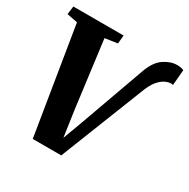

<svg xmlns="http://www.w3.org/2000/svg" viewBox="-178 -904 1048 1064"><g transform="rotate(30 345.5 -372.5)"><path d="M168.5 5 57.5 -677.5 -10.5 -690.5 -3.5 -743H318L313 -689.5L233.5 -677.5L289 -248L312.5 -85L358 -208L506.5 -621Q531.5 -693 574 -721.5Q616.5 -750 656.5 -750Q674.5 -750 685.8 -747.2Q697 -744.5 700.5 -742L692 -642.5Q688.5 -643.5 686 -644Q683.5 -644.5 679.5 -644.5Q662.5 -644.5 641.5 -634.5Q620.5 -624.5 599.2 -598.8Q578 -573 560 -524.5L351 5Z"/></g></svg>

Font: Merriweather Black
Style: Italic
Weight: 900
Italic angle: -7.8°
Designer: Eben Sorkin
Foundry: Eben Sorkin
Version: Version 2.200;gftools[0.9.31]